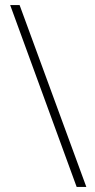

<svg xmlns="http://www.w3.org/2000/svg" viewBox="-20 -734 375 754"><path d="M57 -714 319 0H281L20 -714Z"/></svg>

Font: Noto Sans Lao Looped Condensed ExtraLight
Style: Regular
Weight: 200
Width: 3
Designer: Mark Frömberg, Ben Mitchell
Foundry: The Fontpad Ltd
Version: Version 1.002; ttfautohint (v1.8.4.7-5d5b)